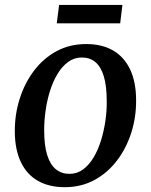

<svg xmlns="http://www.w3.org/2000/svg" viewBox="-20 -747 612 778"><path d="M329 -568.5Q394 -568.5 439 -542Q484 -515.5 507.8 -464.5Q531.5 -413.5 531.5 -340.5Q532 -272 511.8 -208.8Q491.5 -145.5 453.5 -95.8Q415.5 -46 362 -17.2Q308.5 11.5 242.5 11.5Q178.5 11.5 133.2 -14.5Q88 -40.5 64.2 -91Q40.5 -141.5 40 -213Q39.5 -283 59.8 -346.8Q80 -410.5 117.8 -460.5Q155.5 -510.5 209 -539.5Q262.5 -568.5 329 -568.5ZM312 -514Q280.5 -514 255.8 -495.8Q231 -477.5 212.8 -447Q194.5 -416.5 182.5 -378.2Q170.5 -340 164.8 -299.2Q159 -258.5 159 -220Q159 -158 171.2 -118.8Q183.5 -79.5 206.5 -61Q229.5 -42.5 261 -42.5Q292.5 -42.5 316.8 -60.5Q341 -78.5 359.2 -109Q377.5 -139.5 389.2 -177.8Q401 -216 407 -256.8Q413 -297.5 412.5 -336Q412.5 -398 400.8 -437.2Q389 -476.5 366.8 -495.2Q344.5 -514 312 -514ZM219.5 -727H476L467 -652.5H210Z"/></svg>

Font: Merriweather Medium
Style: Italic
Weight: 500
Italic angle: -7.8°
Version: Version 2.101